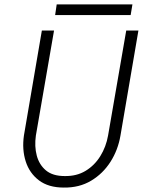

<svg xmlns="http://www.w3.org/2000/svg" viewBox="-20 -838 645 867"><path d="M229 -770 236 -818H578L570 -770ZM169 -700H224L142 -226Q135 -177 146 -135.5Q157 -94 187.5 -68.5Q218 -43 272 -43Q326 -42 366.5 -66.5Q407 -91 433 -133Q459 -175 468 -226L550 -700H605L524 -226Q513 -161 479 -107.5Q445 -54 391.5 -22Q338 10 268 9Q199 9 156 -23.5Q113 -56 96 -109.5Q79 -163 88 -226Z"/></svg>

Font: Jost* Light
Style: Italic
Weight: 300
Italic angle: -10°
Version: Version 3.7